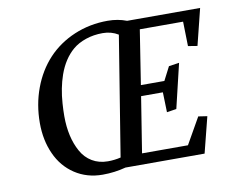

<svg xmlns="http://www.w3.org/2000/svg" viewBox="-82 -858 1175 979"><g transform="rotate(-10 505.0 -368.5)"><path d="M478 -54.7 578.1 -673.3Q542.5 -695.3 497.6 -695.3Q450.7 -695.3 410.4 -681.6Q370.1 -668 342.3 -644.5Q290 -600.1 262.7 -522.5Q239.7 -456.5 234.4 -377.9Q231.9 -342.3 231.9 -311.5Q231.9 -203.1 273.4 -127.9Q294.4 -89.4 330.1 -68.1Q365.7 -46.9 411.6 -46.9Q445.3 -46.9 478 -54.7ZM1009.8 -735.4 962.9 -546.9 915 -554.7 912.1 -681.6H688L644 -400.4H765.6L801.8 -470.7L855.5 -478.5L800.8 -249L751 -241.2L748 -344.7H635.3L589.4 -56.6H827.1L904.3 -192.4L950.2 -185.5L903.3 0H493.7Q435.5 15.6 373.5 15.6Q292.5 15.6 230 -25.6Q167.5 -66.9 135.3 -138.7Q103 -210 103 -298.8Q103 -394.5 134.3 -478.5Q165.5 -562.5 222.2 -623.5Q279.3 -684.6 360.1 -718.8Q440.9 -752.9 533.7 -752.9Q586.4 -752.9 631.8 -735.4Z"/></g></svg>

Font: Neuton
Style: Italic
Weight: 400
Italic angle: -9°
Designer: Brian M Zick
Version: Version 1.32